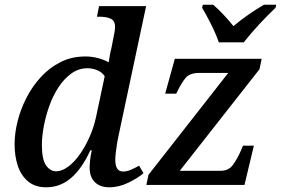

<svg xmlns="http://www.w3.org/2000/svg" viewBox="-20 -786 1194 816"><path d="M176 10Q130 10 100 -14.5Q70 -39 56 -80.5Q42 -122 42 -173Q42 -220 55 -271.5Q68 -323 93 -371.5Q118 -420 154.5 -459.5Q191 -499 238 -522.5Q285 -546 343 -546Q371 -546 397 -539Q423 -532 442 -521Q444 -534 447 -552Q450 -570 453 -579L462 -625Q465 -639 467 -651.5Q469 -664 469 -671Q469 -698 450.5 -706.5Q432 -715 402 -715H392L401 -760H601L485 -215Q482 -203 478.5 -182.5Q475 -162 472.5 -141Q470 -120 470 -107Q470 -57 503 -57Q519 -57 536.5 -64.5Q554 -72 571 -82L590 -50Q567 -30 526.5 -10Q486 10 444 10Q406 10 383.5 -11.5Q361 -33 361 -74Q361 -87 363 -106Q365 -125 370 -147H364Q328 -69 282 -29.5Q236 10 176 10ZM219 -58Q243 -58 269.5 -77.5Q296 -97 319.5 -130.5Q343 -164 361 -205Q379 -246 388 -288L425 -462Q414 -479 393.5 -487.5Q373 -496 352 -496Q314 -496 283 -473.5Q252 -451 228.5 -415Q205 -379 189.5 -335.5Q174 -292 166 -248.5Q158 -205 158 -170Q158 -109 175.5 -83.5Q193 -58 219 -58ZM602 0 611 -43 950 -476H826Q786 -476 768 -454Q750 -432 731 -392L729 -388H682L723 -536H1092L1083 -492L744 -60H917Q952 -60 970.5 -86Q989 -112 1003 -144L1013 -167H1059L1019 0ZM910 -606Q898 -641 877 -683Q856 -725 839 -753L842 -766H886Q907 -748 930.5 -723Q954 -698 972 -675Q999 -698 1035.5 -723.5Q1072 -749 1102 -766H1154L1151 -753Q1121 -725 1082.5 -683.5Q1044 -642 1016 -606Z"/></svg>

Font: Noto Serif Medium
Style: Italic
Weight: 500
Italic angle: -12°
Designer: Monotype Design Team
Foundry: Monotype Imaging Inc.
Version: Version 2.014; ttfautohint (v1.8.4.7-5d5b)